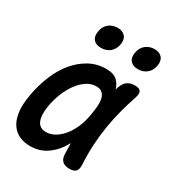

<svg xmlns="http://www.w3.org/2000/svg" viewBox="-186 -908 971 1042"><g transform="rotate(30 300.0 -387.0)"><path d="M155 10Q119 10 89 -3Q59 -16 39 -44.5Q19 -73 12.5 -118.5Q6 -164 18 -230Q30 -298 55 -358.5Q80 -419 117 -463.5Q154 -508 201.5 -534Q249 -560 306 -560Q354 -560 377 -537Q397 -517 405 -488Q408 -497 411 -507Q421 -535 439.5 -547.5Q458 -560 485 -560Q513 -560 521.5 -547Q530 -534 521 -507Q502 -450 487.5 -395Q473 -340 464 -283.5Q455 -227 451.5 -167.5Q448 -108 452 -42Q453 -15 441.5 -2.5Q430 10 402 10Q374 10 359 -3Q344 -16 342 -42Q340 -80 340 -115Q331 -99 322 -85Q292 -41 250.5 -15.5Q209 10 155 10ZM193 -99Q219 -99 244.5 -113Q270 -127 292.5 -153Q315 -179 332 -216.5Q349 -254 357 -302Q362 -329 364.5 -355.5Q367 -382 363 -403Q359 -424 346 -437.5Q333 -451 306 -451Q276 -451 248.5 -433.5Q221 -416 198 -385.5Q175 -355 158 -314Q141 -273 133 -226Q123 -168 137 -133.5Q151 -99 193 -99ZM454 -644Q422 -644 406 -662.5Q390 -681 396 -713Q401 -746 424 -765Q447 -784 479 -784Q511 -784 527 -765Q543 -746 537 -713Q531 -681 508.5 -662.5Q486 -644 454 -644ZM223 -644Q190 -644 174.5 -662.5Q159 -681 165 -713Q170 -746 192.5 -765Q215 -784 248 -784Q280 -784 296 -765Q312 -746 306 -713Q300 -681 277.5 -662.5Q255 -644 223 -644Z"/></g></svg>

Font: Maple Mono NL SemiBold
Style: Italic
Weight: 600
Italic angle: -10°
Monospace: yes
Designer: subframe7536
Version: Version 7.000